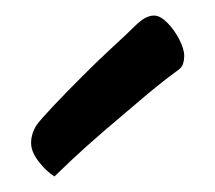

<svg xmlns="http://www.w3.org/2000/svg" viewBox="-20 -826 277 247"><path d="M50 -599Q39 -606 29.5 -618.5Q20 -631 20 -642Q20 -654 27 -665Q32 -672 48.5 -689.5Q65 -707 86 -728Q107 -749 125.5 -766Q144 -783 151 -790Q161 -800 167 -803Q173 -806 178 -806Q186 -806 195 -797Q204 -788 210.5 -775.5Q217 -763 217 -754Q217 -749 215.5 -744Q214 -739 208 -735Q190 -722 165 -701Q140 -680 115 -658.5Q90 -637 72.5 -620.5Q55 -604 50 -599Z"/></svg>

Font: BriemHand
Style: Regular
Weight: 400
Designer: Gunnlaugur SE Briem, Eben Sorkin
Foundry: Sorkin Type
Version: Version 1.001; ttfautohint (v1.8.4.7-5d5b)